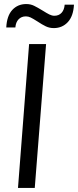

<svg xmlns="http://www.w3.org/2000/svg" viewBox="-20 -930 386 950"><path d="M124 -712H208L152 0H69ZM110 -910Q131 -910 148.5 -901.5Q166 -893 192 -877Q211 -865 224 -858.5Q237 -852 249 -852Q271 -852 284.5 -866.5Q298 -881 300 -907H346Q343 -850 315.5 -820.5Q288 -791 246 -791Q225 -791 207 -799.5Q189 -808 165 -824Q143 -838 131.5 -843.5Q120 -849 108 -849Q86 -849 72 -834.5Q58 -820 56 -794H11Q14 -852 41 -881Q68 -910 110 -910Z"/></svg>

Font: Muli
Style: Italic
Weight: 400
Italic angle: -4.541°
Designer: Vernon Adams
Foundry: Vernon Adams
Version: Version 2.001